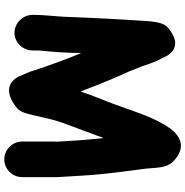

<svg xmlns="http://www.w3.org/2000/svg" viewBox="-4 -802 870 902"><g transform="rotate(90 431.0 -351.0)"><path d="M217 -68V-81C217 -88 217 -97 218 -108C224 -168 229 -234 229 -298C258 -229 289 -143 309 -82C316 -54 329 -32 338 -7C345 8 354 19 364 27C407 62 463 26 490 2C509 -15 515 -47 522 -76C534 -128 543 -173 559 -216C581 -277 605 -337 627 -399L629 -401C634 -349 640 -289 642 -238C643 -212 647 -190 645 -165V-19C645 26 684 64 729 64C774 64 812 26 812 -19V-163C813 -176 812 -190 811 -205C809 -237 807 -267 805 -303C799 -406 785 -505 772 -603C768 -654 768 -697 742 -726C726 -743 697 -766 664 -766C630 -766 601 -740 584 -716C532 -644 505 -549 471 -457C451 -402 427 -349 410 -294C386 -357 374 -387 353 -438C334 -484 324 -500 303 -554C281 -607 278 -634 254 -676L242 -701C213 -747 172 -751 121 -714C116 -711 113 -707 109 -704C89 -686 84 -655 80 -621C71 -491 64 -356 59 -223C57 -177 50 -124 50 -81V-68C50 -23 89 16 134 16C179 16 217 -23 217 -68Z"/></g></svg>

Font: Blanket
Style: Blk
Weight: 900
Foundry: Cannot Into Space Fonts
Version: Version 0.9